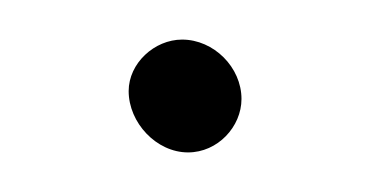

<svg xmlns="http://www.w3.org/2000/svg" viewBox="-20 -80 188 97"><path d="M45 -34C45 -18 59 -3 75 -3C90 -3 102 -16 102 -30C102 -46 88 -60 72 -60C58 -60 45 -48 45 -34Z"/></svg>

Font: Scribbler
Style: Regular
Weight: 400
Designer: Mew Too
Foundry: Cannot Into Space Fonts
Version: Version 1.001